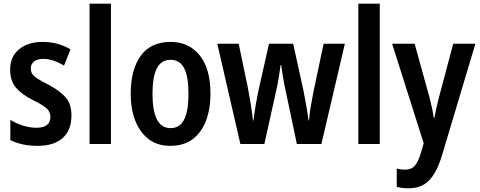

<svg xmlns="http://www.w3.org/2000/svg" viewBox="-20 -780 2598 1040"><path d="M367 -155Q367 -75 319.5 -32.5Q272 10 185 10Q140 10 103.5 2Q67 -6 36 -21V-131Q65 -112 103.5 -100Q142 -88 178 -88Q253 -88 253 -148Q253 -173 234 -191.5Q215 -210 158 -238Q100 -267 67.5 -304Q35 -341 35 -403Q35 -473 83 -513Q131 -553 212 -553Q253 -553 290 -543Q327 -533 362 -513L327 -425Q300 -441 271 -451Q242 -461 214 -461Q182 -461 164.5 -447Q147 -433 147 -409Q147 -391 155 -379Q163 -367 184 -353.5Q205 -340 243 -321Q300 -291 333.5 -255Q367 -219 367 -155Z M581 0H465V-760H581Z M1120 -272Q1120 -190 1096 -126.5Q1072 -63 1024 -26.5Q976 10 902 10Q833 10 785.5 -26Q738 -62 713 -125.5Q688 -189 688 -272Q688 -402 742 -477.5Q796 -553 905 -553Q1002 -553 1061 -481Q1120 -409 1120 -272ZM806 -272Q806 -182 829.5 -134Q853 -86 904 -86Q955 -86 978 -133.5Q1001 -181 1001 -272Q1001 -363 978 -409.5Q955 -456 904 -456Q853 -456 829.5 -409.5Q806 -363 806 -272Z M1527 -290Q1519 -324 1513 -362Q1507 -400 1503 -428H1500Q1496 -398 1490 -360Q1484 -322 1476 -289L1412 0H1282L1157 -543H1273L1323 -303Q1331 -262 1338.5 -215.5Q1346 -169 1350 -128H1353Q1357 -163 1364.5 -207.5Q1372 -252 1381 -294L1437 -543H1568L1623 -293Q1630 -257 1638 -213Q1646 -169 1651 -128H1654Q1656 -158 1662.5 -198.5Q1669 -239 1677 -279L1733 -543H1848L1721 0H1588Z M2037 0H1921V-760H2037Z M2104 -543H2226L2306 -254Q2313 -226 2319.5 -197.5Q2326 -169 2329 -143H2333Q2337 -166 2343.5 -194Q2350 -222 2358 -254L2435 -543H2555L2374 62Q2346 154 2304.5 197Q2263 240 2192 240Q2174 240 2158.5 238Q2143 236 2129 232V133Q2139 136 2151 137.5Q2163 139 2175 139Q2209 139 2227.5 117Q2246 95 2262 42L2275 -4Z"/></svg>

Font: Noto Sans Lao Looped Condensed SemiBold
Style: Regular
Weight: 600
Width: 3
Designer: Mark Frömberg, Ben Mitchell
Foundry: The Fontpad Ltd
Version: Version 1.002; ttfautohint (v1.8.4.7-5d5b)